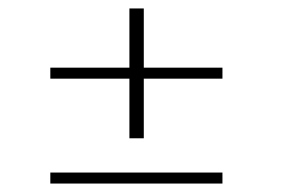

<svg xmlns="http://www.w3.org/2000/svg" viewBox="-20 -546 690 454"><path d="M99 -360V-386H506V-360ZM99 -112V-138H506V-112ZM286 -219V-526H320V-219Z"/></svg>

Font: Trispace Thin
Style: Regular
Weight: 100
Designer: Tyler Finck
Foundry: Etcetera Type Company
Version: Version 1.210